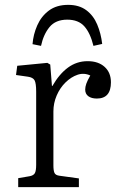

<svg xmlns="http://www.w3.org/2000/svg" viewBox="-20 -771 496 791"><path d="M55 0V-37L102 -45Q118 -48 123.5 -57.5Q129 -67 129 -92V-393Q129 -428 122.5 -440Q116 -452 95 -455L46 -462L51 -500L175 -512L187 -505L194 -417H196Q224 -466 260 -492.5Q296 -519 341 -519Q385 -519 411 -495.5Q437 -472 437 -432Q437 -365 379 -365Q357 -365 344 -374.5Q331 -384 331 -402Q331 -413 335.5 -426Q340 -439 352 -460Q326 -472 299.5 -463Q273 -454 250 -431.5Q227 -409 213.5 -377.5Q200 -346 200 -312V-90Q200 -68 204.5 -58.5Q209 -49 225 -47L305 -36V0ZM261 -751Q306 -751 335.5 -729Q365 -707 380.5 -670Q396 -633 401 -590L365 -582Q352 -635 327.5 -662.5Q303 -690 257 -690Q209 -690 184 -659.5Q159 -629 149 -582L114 -589Q117 -629 133.5 -666.5Q150 -704 181.5 -727.5Q213 -751 261 -751Z"/></svg>

Font: Literata 12pt Light
Style: Regular
Weight: 300
Designer: Latin by Veronika Burian and Jose Scaglione. Greek by Irene Vlachou. Cyrillic by Vera Evstafieva.
Foundry: TypeTogether
Version: Version 3.002